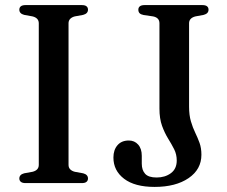

<svg xmlns="http://www.w3.org/2000/svg" viewBox="-20 -720 894 755"><path d="M249.5 -71.5Q249.5 -61 256 -54.2Q262.5 -47.5 274 -44.5L307 -38.5Q326 -33.5 326 -18Q326 -10 320.2 -5Q314.5 0 301.5 0H80.5Q68 0 62 -5Q56 -10 56 -18Q56 -33.5 75 -38.5L108 -44.5Q120 -47.5 126.2 -54.2Q132.5 -61 132.5 -71.5V-628.5Q132.5 -639 126.2 -645.8Q120 -652.5 108 -655.5L75 -661.5Q56 -666.5 56 -682Q56 -690.5 62 -695.2Q68 -700 80.5 -700H301.5Q314.5 -700 320.2 -695.2Q326 -690.5 326 -682Q326 -666.5 307 -661.5L274 -655.5Q262.5 -652.5 256 -645.8Q249.5 -639 249.5 -628.5ZM772 -111.5Q772 -54 721.5 -19.5Q671 15 588 15Q510 15 468 -17Q426 -49 426 -100.5Q426 -130.5 442 -149Q458 -167.5 486.5 -167.5Q509 -167.5 523.2 -151.5Q537.5 -135.5 537.5 -107.5V-76.5Q537.5 -51 550.8 -36.5Q564 -22 596 -22Q629 -22 652 -39Q675 -56 675 -89Q675 -113 664.8 -133.2Q654.5 -153.5 641 -175.2Q627.5 -197 617.2 -225.2Q607 -253.5 607 -293V-628.5Q607 -639.5 600.8 -646.2Q594.5 -653 582 -655.5L544.5 -661Q534 -663 529 -668Q524 -673 524 -682Q524 -690.5 530 -695.2Q536 -700 548.5 -700H775.5Q788.5 -700 794.2 -695.2Q800 -690.5 800 -682Q800 -666.5 781 -661.5L748.5 -655.5Q736.5 -652.5 730 -645.8Q723.5 -639 723.5 -628.5V-301Q723.5 -267 730.8 -242.5Q738 -218 747.8 -198Q757.5 -178 764.8 -157.8Q772 -137.5 772 -111.5Z"/></svg>

Font: Fraunces 11pt
Style: Regular
Weight: 400
Version: Version 1.000;[b76b70a41]